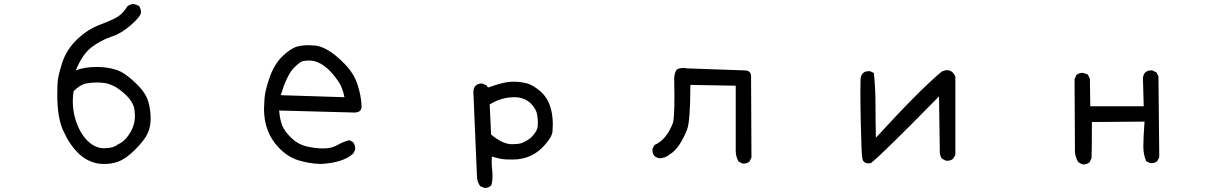

<svg xmlns="http://www.w3.org/2000/svg" viewBox="-20 -799 6040 952"><path d="M497 14Q483 14 468 12Q360 -5 293 -152Q264 -215 264 -331Q264 -344 265 -381.5Q266 -419 288 -486.5Q310 -554 362.5 -604Q415 -654 475.5 -676.5Q536 -699 563.5 -716Q591 -733 612 -768Q626 -779 643 -779Q648 -779 669 -770Q679 -756 679 -738Q679 -718 626 -672Q581 -633 531 -616.5Q481 -600 434.5 -565Q388 -530 356 -450Q399 -467 457 -467Q529 -467 578 -444Q612 -427 657 -383Q702 -339 714.5 -297.5Q727 -256 727 -211Q727 -171 712.5 -138.5Q698 -106 652 -59Q606 -12 564 3Q533 14 497 14ZM496 -64Q542 -64 563 -82Q589 -94 607 -115Q649 -166 649 -224Q649 -229 647.5 -250Q646 -271 631 -296Q616 -321 577 -351.5Q538 -382 495 -388Q475 -390 457 -390Q435 -390 406.5 -385Q378 -380 345 -347Q341 -324 341 -298Q341 -234 365 -177Q382 -134 410 -105Q449 -64 496 -64Z M1569 14Q1513 12 1460 -4Q1407 -20 1362 -67Q1289 -143 1289 -259Q1289 -272 1291.5 -310.5Q1294 -349 1316.5 -414Q1339 -479 1379 -518.5Q1419 -558 1453 -568Q1479 -575 1508 -575Q1518 -575 1543.5 -573Q1569 -571 1605.5 -550.5Q1642 -530 1688.5 -482.5Q1735 -435 1753 -379Q1771 -323 1773 -272Q1773 -241 1737 -241L1364 -251Q1368 -206 1379 -177.5Q1390 -149 1423 -116.5Q1456 -84 1499 -73.5Q1542 -63 1583 -63Q1624 -63 1652.5 -79.5Q1681 -96 1712 -104L1731 -94Q1741 -80 1741 -63V-57L1731 -37Q1679 9 1569 14ZM1688 -317Q1679 -362 1660 -392Q1589 -499 1511 -499Q1506 -499 1487 -497Q1468 -495 1435 -460Q1402 -425 1372 -327Z M2382 133 2361 124Q2346 104 2345 76.5Q2344 49 2327 -345Q2330 -385 2371 -385L2392 -376L2400 -365Q2437 -378 2467.5 -386Q2498 -394 2531 -394Q2564 -393 2593 -385.5Q2622 -378 2661 -345Q2721 -292 2721 -181Q2721 -174 2719.5 -148Q2718 -122 2682 -81Q2619 -8 2522 -8Q2517 -8 2490 -8.5Q2463 -9 2419 -23Q2418 -10 2418 4Q2418 27 2421 50L2422 73Q2422 98 2416 120Q2403 133 2382 133ZM2518 -84Q2522 -84 2547.5 -85.5Q2573 -87 2610 -114Q2642 -144 2646 -171Q2647 -181 2647 -192Q2647 -209 2643 -232.5Q2639 -256 2615 -283Q2582 -317 2531 -317Q2465 -317 2408 -281L2415 -132Q2472 -84 2518 -84Z M3667 12H3661L3642 2Q3628 -22 3628 -52V-374L3403 -378Q3403 -198 3386.5 -156Q3370 -114 3348 -81Q3326 -48 3300 -33Q3280 -16 3252 -14Q3215 -19 3215 -55V-61L3225 -80Q3284 -105 3316 -188Q3324 -210 3324 -322L3323 -415Q3326 -451 3343 -458Q3353 -462 3367 -462Q3376 -462 3386 -460L3670 -450Q3704 -450 3704 -421L3706 -18L3696 2Q3685 12 3667 12Z M4287 11Q4261 11 4256 -12.5Q4251 -36 4248 -193Q4246 -287 4246 -346L4247 -409Q4252 -446 4287 -446H4294L4313 -437Q4321 -358 4321 -278Q4321 -198 4323 -116Q4534 -347 4649 -444Q4664 -451 4676 -451Q4703 -451 4717 -419V-31L4706 -12Q4694 -2 4677 -2H4671L4651 -12Q4642 -23 4640 -40L4636 -321Q4347 -27 4298 10Z M5353 16H5347L5327 6Q5313 -16 5310 -43L5308 -407L5317 -427Q5331 -438 5348 -438Q5353 -438 5374 -429L5384 -409L5386 -272H5651L5647 -413Q5652 -450 5688 -450H5694L5714 -440L5724 -421L5728 -20L5718 0Q5706 10 5689 10H5683L5663 0Q5649 -33 5649 -74Q5649 -114 5655 -196L5394 -194Q5394 -33 5392 -14L5382 6Q5370 16 5353 16Z"/></svg>

Font: Xiaolai SC
Style: Regular
Weight: 400
Designer: Nozomi Seto 瀬戸のぞみ
Version: Version 3.11;December 4, 2020;FontCreator 13.0.0.2613 64-bit